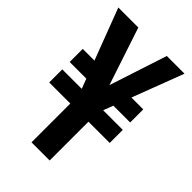

<svg xmlns="http://www.w3.org/2000/svg" viewBox="-217 -801 882 882"><g transform="rotate(45 224.0 -360.0)"><path d="M165 0V-309L9 -720H139L268 -331H197L324 -720H439L283 -309V0ZM28 -252V-337H421V-252ZM197 -385H28V-470H174ZM294 -470H421V-385H266Z"/></g></svg>

Font: Instrument Sans Condensed SemiBold
Style: Regular
Weight: 600
Width: 3
Designer: Rodrigo Fuenzalida
Foundry: fragTYPE
Version: Version 1.000;gftools[0.9.28]